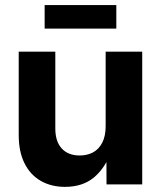

<svg xmlns="http://www.w3.org/2000/svg" viewBox="-20 -726 634 756"><path d="M235.8 9.8Q181.2 9.8 139.9 -14.2Q98.6 -38.1 76.2 -83.7Q53.7 -129.4 53.7 -193.8V-522.5H197.8V-220.2Q197.8 -168.9 223.1 -141.4Q248.5 -113.8 293.5 -113.8Q323.7 -113.8 346.7 -126.2Q369.6 -138.7 382.8 -164.6Q396 -190.4 396 -229.5V-522.5H540V0H399.4L398.9 -134.8H419.9Q396 -66.4 351.1 -28.3Q306.2 9.8 235.8 9.8ZM438 -706.1V-613.3H155.8V-706.1Z"/></svg>

Font: Inter 28pt
Style: Bold
Weight: 700
Designer: Rasmus Andersson
Foundry: rsms
Version: Version 4.001;git-66647c0bb